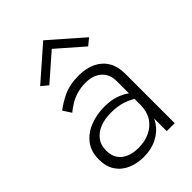

<svg xmlns="http://www.w3.org/2000/svg" viewBox="-212 -790 888 888"><g transform="rotate(-45 232.5 -345.5)"><path d="M87 -135Q87 -170 105 -194Q123 -218 154.5 -230.5Q186 -243 226 -243Q273 -243 307.5 -230.5Q342 -218 370 -197V-229Q362 -238 343.5 -251Q325 -264 295.5 -274Q266 -284 224 -284Q173 -284 129.5 -266.5Q86 -249 60 -215Q34 -181 34 -129Q34 -83 54.5 -52Q75 -21 111 -5.5Q147 10 190 10Q239 10 277.5 -9.5Q316 -29 338.5 -63.5Q361 -98 361 -142L349 -172Q349 -129 330 -99Q311 -69 277.5 -53Q244 -37 202 -37Q169 -37 143 -47.5Q117 -58 102 -79.5Q87 -101 87 -135ZM100 -369Q114 -381 134.5 -394Q155 -407 182 -415.5Q209 -424 242 -424Q290 -424 319.5 -398.5Q349 -373 349 -326V0H401V-326Q401 -371 382 -403Q363 -435 327.5 -452.5Q292 -470 242 -470Q183 -470 141.5 -450Q100 -430 74 -409ZM242 -645 369 -534 402 -561 242 -701 82 -561 115 -534Z"/></g></svg>

Font: Jost Light
Style: Regular
Weight: 300
Version: Version 3.710